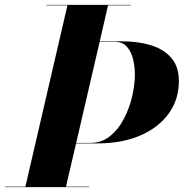

<svg xmlns="http://www.w3.org/2000/svg" viewBox="-57 -770 760 790"><path d="M-37 -2H47.5L220.5 -748H134V-750H481V-748H387.5L353.5 -600H445Q510.5 -600 563.5 -584Q616.5 -568 647.8 -532Q679 -496 679 -436Q679 -361 637.5 -303.2Q596 -245.5 520.8 -212.8Q445.5 -180 345 -180H256L214.5 -2H310V0H-37ZM415 -598H353L256.5 -182H315Q361.5 -182 396 -210Q430.5 -238 453.2 -282Q476 -326 487 -374.5Q498 -423 498 -464Q498 -493.5 491 -524.5Q484 -555.5 466 -576.8Q448 -598 415 -598Z"/></svg>

Font: Bodoni* 96
Style: Bold Italic
Weight: 700
Italic angle: -13°
Version: Version 2.2